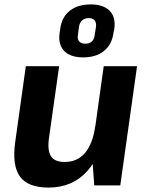

<svg xmlns="http://www.w3.org/2000/svg" viewBox="-20 -840 669 870"><path d="M202 -215Q194 -158 211 -132Q228 -106 273 -106Q331 -106 366 -148Q401 -190 412 -271L473 -346L465 -287Q444 -142 376.5 -66Q309 10 200 10Q107 10 70.5 -40Q34 -90 49 -197L97 -540H248ZM525 0H407L396 -154L450 -540H601ZM357 -580Q299 -580 271 -609Q243 -638 250 -690L253 -710Q260 -763 296.5 -791.5Q333 -820 391 -820Q448 -820 476.5 -791.5Q505 -763 498 -710L494 -690Q487 -638 451 -609Q415 -580 357 -580ZM366 -642Q385 -642 396 -652Q407 -662 409 -681L415 -719Q417 -738 408.5 -748Q400 -758 382 -758Q364 -758 352.5 -748Q341 -738 338 -719L333 -681Q330 -662 339 -652Q348 -642 366 -642Z"/></svg>

Font: Pathway Extreme SemiCondensed
Style: Bold Italic
Weight: 700
Width: 4
Italic angle: -8°
Version: Version 1.001;gftools[0.9.26]